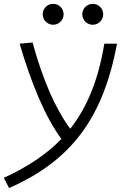

<svg xmlns="http://www.w3.org/2000/svg" viewBox="-47 -744 653 995"><path d="M0 230.5C323.7 87.9 486.8 -132.3 559.6 -517.6H493.7C462.9 -332.5 406.7 -190.4 316.9 -76.7C240.2 -180.7 175.3 -328.6 121.6 -523.9L54.7 -517.6C115.2 -312.5 185.5 -140.6 271 -23.9C193.8 56.2 95.7 121.1 -27.3 177.7ZM228.5 -615.7C258.3 -615.7 282.7 -640.1 282.7 -669.9C282.7 -700.2 258.3 -724.1 228.5 -724.1C198.7 -724.1 174.3 -700.2 174.3 -669.9C174.3 -640.1 198.7 -615.7 228.5 -615.7ZM433.6 -615.7C463.4 -615.7 487.8 -640.1 487.8 -669.9C487.8 -700.2 463.4 -724.1 433.6 -724.1C403.8 -724.1 379.4 -700.2 379.4 -669.9C379.4 -640.1 403.8 -615.7 433.6 -615.7Z"/></svg>

Font: Cascadia Mono PL Light
Style: Italic
Weight: 300
Italic angle: -10°
Monospace: yes
Designer: Aaron Bell
Foundry: Saja Typeworks
Version: Version 2404.023